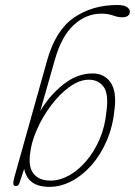

<svg xmlns="http://www.w3.org/2000/svg" viewBox="-20 -738 538 766"><path d="M199 -500 140.5 -295Q178.5 -358.5 233.5 -401.8Q288.5 -445 349 -445Q397 -445 421.5 -408.5Q446 -372 437 -302Q430.5 -234.5 406.2 -177.8Q382 -121 345.5 -79.5Q309 -38 265.5 -15.2Q222 7.5 177 7.5Q90.5 7.5 76.5 -64.5L57.5 -7.5Q53 4.5 43.5 4.5Q36 4.5 33.8 -2.2Q31.5 -9 36.5 -28L168 -497Q202 -618 275.5 -668Q349 -718 447 -718Q475.5 -718 486.8 -709.8Q498 -701.5 498 -692.5Q498 -669 467 -669Q451 -669 431 -676.2Q411 -683.5 384 -683.5Q324 -683.5 274.8 -638.8Q225.5 -594 199 -500ZM334.5 -420Q297 -420 257.5 -391.5Q218 -363 183.8 -317.5Q149.5 -272 126.8 -220Q104 -168 99.5 -120.5Q93.5 -68.5 115.5 -43Q137.5 -17.5 182 -17.5Q218.5 -17.5 255.5 -38Q292.5 -58.5 324.2 -95.8Q356 -133 377.5 -183Q399 -233 404.5 -292Q414.5 -363 393.5 -391.5Q372.5 -420 334.5 -420Z"/></svg>

Font: Fraunces 72pt SuperSoft Thin
Style: Italic
Weight: 100
Italic angle: -16°
Version: Version 1.000;[b76b70a41]